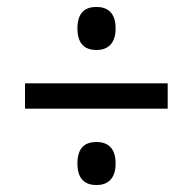

<svg xmlns="http://www.w3.org/2000/svg" viewBox="-20 -634 555 553"><path d="M258 -490C288 -490 313 -506 313 -552C313 -599 288 -614 258 -614C226 -614 203 -599 203 -552C203 -506 226 -490 258 -490ZM52 -321H463V-394H52ZM258 -101C288 -101 313 -117 313 -163C313 -210 288 -225 258 -225C226 -225 203 -210 203 -163C203 -117 226 -101 258 -101Z"/></svg>

Font: Noto Serif Georgian SemiCondensed ExtraBold
Style: Regular
Weight: 800
Width: 4
Designer: Monotype Design Team, Akaki Razmadze
Foundry: Google LLC
Version: Version 2.003